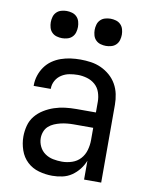

<svg xmlns="http://www.w3.org/2000/svg" viewBox="-84 -793 667 862"><g transform="rotate(10 250.0 -362.0)"><path d="M214 8Q183 8 152.5 -0.5Q122 -9 99.5 -30Q77 -51 66.5 -81.5Q56 -112 56 -143Q56 -168 62.5 -193Q69 -218 85 -237.5Q101 -257 123 -270.5Q145 -284 169 -292Q193 -300 218 -303Q243 -306 269 -306H358V-355Q358 -376 351 -397Q344 -418 328 -432Q312 -446 291 -452Q270 -458 249 -458Q230 -458 211 -454.5Q192 -451 175.5 -440.5Q159 -430 149.5 -413Q140 -396 140 -377V-375H62V-378Q62 -401 69 -422.5Q76 -444 89 -462.5Q102 -481 120.5 -494Q139 -507 160.5 -514.5Q182 -522 204 -525Q226 -528 249 -528Q273 -528 297 -524.5Q321 -521 343 -511Q365 -501 383.5 -485Q402 -469 414 -448Q426 -427 431 -403Q436 -379 436 -355V0H358V-86Q350 -65 335.5 -46.5Q321 -28 302 -15Q283 -2 260 3Q237 8 214 8ZM246 -62Q269 -62 291.5 -69.5Q314 -77 329.5 -94Q345 -111 351.5 -134Q358 -157 358 -180V-236H269Q254 -236 239 -234.5Q224 -233 209.5 -229.5Q195 -226 181 -220Q167 -214 156 -204Q145 -194 139.5 -179.5Q134 -165 134 -150Q134 -130 143 -111.5Q152 -93 168.5 -81.5Q185 -70 205 -66Q225 -62 246 -62ZM350 -608Q338 -608 325.5 -611.5Q313 -615 304 -624Q295 -633 291.5 -645.5Q288 -658 288 -670Q288 -682 291.5 -694.5Q295 -707 304 -716Q313 -725 325.5 -728.5Q338 -732 350 -732Q362 -732 374.5 -728.5Q387 -725 396 -716Q405 -707 408.5 -694.5Q412 -682 412 -670Q412 -658 408.5 -645.5Q405 -633 396 -624Q387 -615 374.5 -611.5Q362 -608 350 -608ZM150 -608Q138 -608 125.5 -611.5Q113 -615 104 -624Q95 -633 91.5 -645.5Q88 -658 88 -670Q88 -682 91.5 -694.5Q95 -707 104 -716Q113 -725 125.5 -728.5Q138 -732 150 -732Q162 -732 174.5 -728.5Q187 -725 196 -716Q205 -707 208.5 -694.5Q212 -682 212 -670Q212 -658 208.5 -645.5Q205 -633 196 -624Q187 -615 174.5 -611.5Q162 -608 150 -608Z"/></g></svg>

Font: Iosevka Term Curly
Style: Regular
Weight: 400
Designer: Belleve Invis
Foundry: Belleve Invis
Version: Version 32.3.0